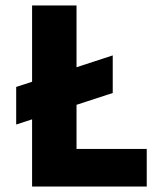

<svg xmlns="http://www.w3.org/2000/svg" viewBox="-20 -680 563 700"><path d="M39 -363 391 -478V-341L39 -226ZM97 0V-660H259V0ZM126 0V-137H515V0Z"/></svg>

Font: Bricolage Grotesque 72pt ExtraBold
Style: Regular
Weight: 800
Designer: Mathieu Triay
Foundry: Atelier Triay
Version: Version 1.001;gftools[0.9.33.dev8+g029e19f]